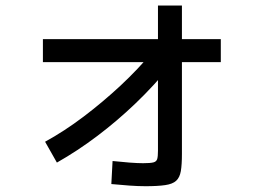

<svg xmlns="http://www.w3.org/2000/svg" viewBox="-20 -672 920 686"><path d="M141.1 -165.6Q210 -203.3 278.3 -255Q346.7 -306.7 410.6 -366.1Q474.4 -425.6 526.7 -488.9L588.9 -437.8Q531.1 -366.7 465 -303.3Q398.9 -240 328.3 -186.7Q257.8 -133.3 183.3 -91.1ZM377.8 -14.4 382.2 -96.7Q413.3 -93.3 442.8 -91.1Q472.2 -88.9 491.1 -88.9Q516.7 -88.9 527.8 -91.7Q538.9 -94.4 541.7 -103.9Q544.4 -113.3 544.4 -133.3V-652.2H630V-122.2Q630 -83.3 626.1 -60.6Q622.2 -37.8 609.4 -26.1Q596.7 -14.4 570 -10.6Q543.3 -6.7 500 -6.7Q473.3 -6.7 442.8 -8.9Q412.2 -11.1 377.8 -14.4ZM133.3 -450V-532.2H768.9V-450Z"/></svg>

Font: Paperlogy 5 Medium
Style: Regular
Weight: 500
Designer: redesigned by Lee Juim, glyphs from Gmarket Sans & Montserrat
Foundry: PT&
Version: Version 1.001